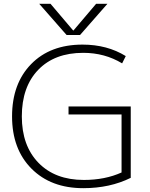

<svg xmlns="http://www.w3.org/2000/svg" viewBox="-20 -973 781 1003"><path d="M364 -814 482 -953H541L398 -790H328L185 -953H244L362 -814ZM615 -375H338V-417H663V-44Q554 10 415 10Q246 10 144.5 -92Q43 -194 43 -365Q43 -536 142.5 -638Q242 -740 411 -740Q540 -740 637 -680L618 -642Q527 -697 415 -697Q265 -697 179.5 -608Q94 -519 94 -365Q94 -212 181 -122.5Q268 -33 418 -33Q529 -33 615 -72Z"/></svg>

Font: M PLUS 1p Light
Style: Regular
Weight: 300
Version: Version 1.061